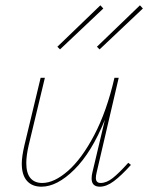

<svg xmlns="http://www.w3.org/2000/svg" viewBox="-20 -700 558 723"><path d="M473 -79Q437 -39 409 -18Q381 3 356 3Q325 3 325 -28Q325 -39 328 -51L375 -249Q325 -126 260 -61.5Q195 3 136 3Q101 3 81.5 -19Q62 -41 62 -84Q62 -110 72 -153L133 -407H149L88 -153Q79 -114 79 -86Q79 -48 94.5 -29.5Q110 -11 139 -11Q184 -11 236 -56.5Q288 -102 335 -191.5Q382 -281 411 -407H427L344 -51Q341 -39 341 -30Q341 -11 359 -11Q381 -11 404.5 -29.5Q428 -48 463 -87ZM196 -524 358 -680 369 -668 206 -514ZM345 -524 507 -680 518 -668 355 -514Z"/></svg>

Font: Ysabeau Thin
Style: Italic
Weight: 200
Italic angle: -12°
Designer: Christian Thalmann (Catharsis Fonts)
Version: Version 0.003